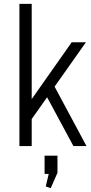

<svg xmlns="http://www.w3.org/2000/svg" viewBox="-20 -760 475 999"><path d="M99 -179 353 -540H427L117 -101ZM81 -740H145V0H81ZM209 -284 253 -330 430 0H362ZM279 50V139L244 219L218 210L245 97L274 145H212V50Z"/></svg>

Font: Pathway Extreme SemiCondensed ExtraLight
Style: Regular
Weight: 250
Width: 4
Version: Version 1.001;gftools[0.9.26]